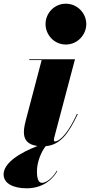

<svg xmlns="http://www.w3.org/2000/svg" viewBox="-98 -780 486 1037"><path d="M148 -650C148 -592 194.5 -539.5 257.5 -539.5C320.5 -539.5 368 -592 368 -650C368 -708 320.5 -760 257.5 -760C194.5 -760 148 -708 148 -650ZM211.5 144 208.5 142C197.5 163 162 207.5 128 207.5C109 207.5 101.5 182 101.5 145.5C101.5 95.5 124 41 148.5 9.5C230.5 2.5 274 -63 322 -163.5L317.5 -165C254 -27 209 -16 200 -16C196 -16 193 -18.5 193 -24C193 -28.5 194 -33.5 195.5 -39L307 -460H60V-455.5H127L41 -129C38.5 -118 31 -91.5 31 -66.5C31 -26 50.5 1.5 104.5 8.5C15 43 -78.5 97.5 -78.5 162C-78.5 212 -24.5 237 46.5 237C147.5 237 196.5 172 211.5 144Z"/></svg>

Font: Bodoni* 36pt Fatface
Style: Italic
Weight: 900
Italic angle: -13°
Version: Version 2.3